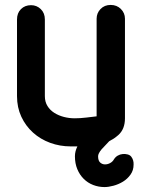

<svg xmlns="http://www.w3.org/2000/svg" viewBox="-20 -585 580 779"><path d="M372 -509Q372 -532 388 -548.5Q404 -565 429 -565Q454 -565 470.5 -548.5Q487 -532 487 -509V-105Q487 -61 460 -37Q452 -30 442 -23L423 -12Q415 -4 407.5 4.5Q400 13 392 21Q378 38 378 49Q378 67 386.5 74.5Q395 82 406 82Q417 82 427 76.5Q437 71 442 62Q448 52 457.5 46.5Q467 41 477.5 40Q488 39 497.5 41.5Q507 44 512 50Q523 64 522 83Q522 106 509.5 123.5Q497 141 479 152Q461 163 440.5 168.5Q420 174 404 174Q380 174 358 165.5Q336 157 319.5 140.5Q303 124 293.5 101Q284 78 284 49Q284 29 294 9H267Q223 9 183.5 -5.5Q144 -20 114 -47Q84 -74 66.5 -111.5Q49 -149 49 -195V-506Q49 -532 65 -548Q81 -564 106 -564Q129 -564 145.5 -548Q162 -532 162 -506V-195Q162 -172 172.5 -155Q183 -138 200.5 -127Q218 -116 239.5 -110.5Q261 -105 283 -105Q305 -105 330 -108L372 -113Z"/></svg>

Font: VDS
Style: Bold
Weight: 700
Designer: artmaker
Foundry: artmaker
Version: Version 1.000 2009 initial release